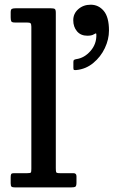

<svg xmlns="http://www.w3.org/2000/svg" viewBox="-20 -816 494 836"><path d="M96.5 -718H44.5Q31.5 -718 29 -723.5Q26.5 -729 26.5 -740.5V-762.5Q26.5 -775 32 -777.5Q37.5 -780 49 -780H199.5Q213.5 -780 218.2 -777.2Q223 -774.5 223 -760V-84.5Q223 -71 224.5 -66.5Q226 -62 240 -62H299.5Q313 -62 313 -48.5V-21Q313 -6 308 -3Q303 0 289 0H46Q34.5 0 30.5 -3Q26.5 -6 26.5 -18V-44.5Q26.5 -54 28.8 -58Q31 -62 40.5 -62H99Q112 -62 114.2 -64.8Q116.5 -67.5 116.5 -81V-699.5Q116.5 -711.5 112.8 -714.8Q109 -718 96.5 -718ZM299 -728Q299 -757 321 -776.2Q343 -795.5 375 -795.5Q409 -795.5 431.8 -768.5Q454.5 -741.5 454.5 -683Q454.5 -644.5 436.5 -606.5Q418.5 -568.5 386.2 -541.8Q354 -515 312 -511Q305.5 -510.5 302.5 -511.5Q299.5 -512.5 299.5 -520V-546.5Q299.5 -553.5 303 -555.5Q306.5 -557.5 312 -558.5Q347.5 -563.5 374.2 -594.2Q401 -625 399.5 -666Q399.5 -671.5 396.5 -670.5Q393.5 -669.5 389.5 -667Q383 -663 376 -661.8Q369 -660.5 360 -660.5Q331.5 -660.5 315.2 -679.8Q299 -699 299 -728Z"/></svg>

Font: Besley* Medium
Style: Regular
Weight: 500
Designer: Owen Earl
Foundry: indestructible type*
Version: Version 3.000; ttfautohint (v1.8.3)